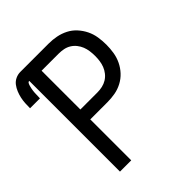

<svg xmlns="http://www.w3.org/2000/svg" viewBox="-200 -868 1001 1001"><g transform="rotate(-45 300.0 -367.5)"><path d="M110 0V-669Q103 -669 99.5 -662.5Q96 -656 94 -649Q92 -642 90.5 -635Q89 -628 88 -621Q87 -614 86.5 -607Q86 -600 86 -593Q86 -586 85.5 -579Q85 -572 85 -565H12Q12 -583 13 -601.5Q14 -620 18 -638Q22 -656 29 -673Q36 -690 47 -704.5Q58 -719 75 -727Q92 -735 110 -735H319Q348 -735 376 -729.5Q404 -724 429.5 -711Q455 -698 474.5 -676.5Q494 -655 506.5 -629.5Q519 -604 523.5 -575.5Q528 -547 528 -518Q528 -490 523.5 -461.5Q519 -433 506.5 -407Q494 -381 474.5 -360Q455 -339 429.5 -325.5Q404 -312 376 -307Q348 -302 319 -302H193V0ZM319 -375Q337 -375 355 -379Q373 -383 388.5 -392.5Q404 -402 415.5 -416.5Q427 -431 433.5 -447.5Q440 -464 442.5 -482Q445 -500 445 -518Q445 -536 442.5 -554.5Q440 -573 433.5 -589.5Q427 -606 415.5 -620.5Q404 -635 388.5 -644.5Q373 -654 355 -657.5Q337 -661 319 -661H193V-375Z"/></g></svg>

Font: Bmono
Style: Regular
Weight: 400
Monospace: yes
Designer: Belleve Invis
Foundry: Belleve Invis
Version: Version 11.2.2; ttfautohint (v1.8.2)